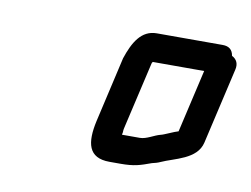

<svg xmlns="http://www.w3.org/2000/svg" viewBox="-43 -710 496 379"><g transform="rotate(10 205.0 -520.0)"><path d="M349 -596 320 -470C312 -468 292 -458 286 -457C274 -454 260 -444 247 -444H211L212 -449C212 -454 213 -458 214 -462L244 -592C244 -593 245 -595 246 -596ZM187 -593 157 -462C147 -417 153 -387 196 -387H218C246 -387 257 -391 279 -399C284 -400 291 -402 295 -404C321 -416 366 -422 374 -457L409 -609C412 -621 408 -630 398 -635C396 -647 389 -653 376 -653H244C213 -653 198 -626 187 -593Z"/></g></svg>

Font: Electronic
Style: It
Weight: 400
Version: Version 1.011